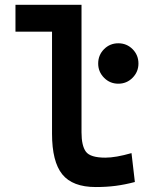

<svg xmlns="http://www.w3.org/2000/svg" viewBox="-20 -752 626 782"><path d="M370.1 9.8Q275.4 9.8 233.6 -42Q191.9 -93.8 191.9 -207.5V-623H43V-732.4H312V-212.4Q312 -158.7 329.8 -134.3Q347.7 -109.9 409.2 -109.9Q451.2 -109.9 515.6 -128.4L529.3 -10.7Q488.8 0 451.2 4.9Q413.6 9.8 370.1 9.8ZM461.9 -411.1Q427.7 -411.1 403.8 -435.3Q379.9 -459.5 379.9 -493.2Q379.9 -527.8 403.8 -551.8Q427.7 -575.7 461.9 -575.7Q496.1 -575.7 520 -551.8Q543.9 -527.8 543.9 -493.2Q543.9 -459.5 520 -435.3Q496.1 -411.1 461.9 -411.1Z"/></svg>

Font: CaskaydiaCove NF SemiBold
Style: Regular
Weight: 600
Designer: Aaron Bell
Foundry: Saja Typeworks
Version: Version 2111.001; VTT 6.35;Nerd Fonts 3.2.1